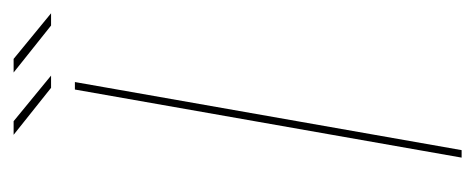

<svg xmlns="http://www.w3.org/2000/svg" viewBox="-228 -470 698 282"><g transform="rotate(-90 121.0 -329.0)"><path d="M30.5 0 130.5 -568H141.5L41.5 0ZM224.5 -603 155.5 -658H175.5L242.5 -603ZM133 -603 64 -658H84L151 -603Z"/></g></svg>

Font: Anybody ExtraExpanded Thin
Style: Italic
Weight: 100
Width: 8
Italic angle: -10°
Designer: Tyler Finck
Foundry: Etcetera Type Company
Version: Version 1.010; ttfautohint (v1.8.3) -l 8 -r 50 -G 200 -x 14 